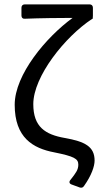

<svg xmlns="http://www.w3.org/2000/svg" viewBox="-20 -696 465 887"><path d="M310.5 156.2 347.7 169.9C356.4 172.9 363.3 170.9 368.2 163.1C402.3 115.2 417 72.3 417 45.9C417 -18.6 373 -42 279.3 -58.6C189.5 -74.2 133.8 -109.4 133.8 -214.8C133.8 -342.8 280.3 -526.4 405.3 -608.4H407.2C408.2 -608.4 409.2 -614.3 409.2 -624V-660.2C409.2 -669.9 403.3 -675.8 393.6 -675.8H94.7C85 -675.8 79.1 -669.9 79.1 -660.2V-624C79.1 -614.3 85 -608.4 94.7 -609.4C161.1 -612.3 264.6 -613.3 315.4 -613.3C193.4 -524.4 47.9 -351.6 47.9 -211.9C47.9 -59.6 132.8 -10.7 230.5 7.8C322.3 26.4 341.8 37.1 341.8 64.5C341.8 87.9 331.1 102.5 305.7 134.8C297.9 143.6 299.8 152.3 310.5 156.2Z"/></svg>

Font: Ed Sans Neue
Style: Regular
Weight: 400
Designer: Stephen Hutchings
Version: Version 1.004;PS 001.004;hotconv 1.0.88;makeotf.lib2.5.64775